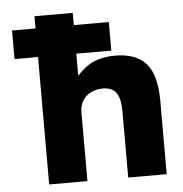

<svg xmlns="http://www.w3.org/2000/svg" viewBox="-52 -780 791 830"><g transform="rotate(-5 343.5 -365.0)"><path d="M446 -553H26V-677H446ZM128 0V-730H294V-459H296Q330 -497 368.5 -513.5Q407 -530 459 -530Q552 -530 595 -479.5Q638 -429 638 -320V0H471V-287Q471 -343 453 -368Q435 -393 395 -393Q366 -393 343 -381.5Q320 -370 307.5 -349.5Q295 -329 294 -303V0Z"/></g></svg>

Font: M PLUS 1 ExtraBold
Style: Regular
Weight: 800
Designer: Coji Morishita
Foundry: UNDERFOREST DESIGN
Version: Version 1.001